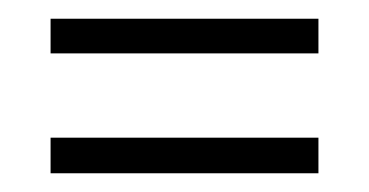

<svg xmlns="http://www.w3.org/2000/svg" viewBox="-20 -412 394 205"><path d="M320 -392V-355H34V-392ZM320 -265V-227H34V-265Z"/></svg>

Font: Moniqa ExtBd Cond Paragraph
Style: Regular
Weight: 800
Width: 3
Designer: Rajesh Rajput
Foundry: Rajesh Rajput
Version: Version 1.000